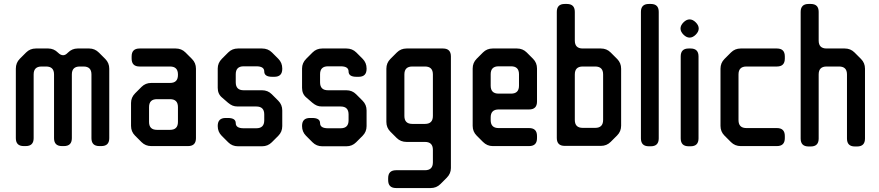

<svg xmlns="http://www.w3.org/2000/svg" viewBox="-20 -730 4440 970"><path d="M100 8H110Q150 8 150 -32V-354Q150 -394 190 -394H213Q253 -394 253 -354V-32Q253 8 293 8H303Q343 8 343 -32V-354Q343 -394 383 -394H402Q442 -394 442 -354V-32Q442 8 482 8H492Q532 8 532 -32V-383Q532 -412 512 -432L480 -464Q459 -485 431 -485H372Q344 -485 323 -464L321 -462Q310 -451 299 -451Q286 -451 273 -464Q252 -485 224 -485H161Q132 -485 112 -465L80 -433Q60 -413 60 -383V-32Q60 8 100 8Z M695 -12Q715 8 744 8H930Q970 8 970 -32V-383Q970 -412 950 -432L917 -465Q897 -485 868 -485H685Q645 -485 645 -445V-434Q645 -394 685 -394H839Q879 -394 879 -354V-351Q879 -311 839 -311H744Q715 -311 695 -291L663 -259Q642 -238 642 -210V-94Q642 -65 662 -45ZM733 -114V-189Q733 -229 773 -229H839Q879 -229 879 -189V-114Q879 -74 839 -74H773Q733 -74 733 -114Z M1133 -11Q1153 9 1182 9H1304Q1333 9 1353 -11L1386 -44Q1406 -64 1406 -93V-172Q1406 -201 1386 -221L1353 -254Q1333 -274 1304 -274H1211Q1171 -274 1171 -314V-355Q1171 -395 1211 -395H1275Q1315 -395 1315 -369Q1315 -342 1355 -342H1366Q1406 -342 1406 -382V-384Q1406 -413 1386 -433L1354 -465Q1334 -485 1304 -485H1182Q1153 -485 1133 -465L1101 -433Q1080 -412 1080 -384V-286Q1080 -255 1102 -237L1132 -211Q1144 -201 1155 -196.5Q1166 -192 1181 -192H1275Q1315 -192 1315 -152V-122Q1315 -82 1275 -82H1211Q1171 -82 1171 -108Q1171 -134 1131 -134H1120Q1080 -134 1080 -94V-93Q1080 -64 1100 -44Z M1559 -11Q1579 9 1608 9H1730Q1759 9 1779 -11L1812 -44Q1832 -64 1832 -93V-172Q1832 -201 1812 -221L1779 -254Q1759 -274 1730 -274H1637Q1597 -274 1597 -314V-355Q1597 -395 1637 -395H1701Q1741 -395 1741 -369Q1741 -342 1781 -342H1792Q1832 -342 1832 -382V-384Q1832 -413 1812 -433L1780 -465Q1760 -485 1730 -485H1608Q1579 -485 1559 -465L1527 -433Q1506 -412 1506 -384V-286Q1506 -255 1528 -237L1558 -211Q1570 -201 1581 -196.5Q1592 -192 1607 -192H1701Q1741 -192 1741 -152V-122Q1741 -82 1701 -82H1637Q1597 -82 1597 -108Q1597 -134 1557 -134H1546Q1506 -134 1506 -94V-93Q1506 -64 1526 -44Z M1941 180Q1941 220 1981 220H2156Q2185 220 2205 200L2237 168Q2258 147 2258 119V-445Q2258 -485 2218 -485H2034Q2005 -485 1985 -465L1952 -432Q1932 -412 1932 -383V-114Q1932 -85 1952 -65L1984 -33Q2004 -13 2034 -13H2127Q2167 -13 2167 27V90Q2167 130 2127 130H1981Q1941 130 1941 170ZM2023 -144V-354Q2023 -394 2063 -394H2127Q2167 -394 2167 -354V-144Q2167 -104 2127 -104H2063Q2023 -104 2023 -144Z M2420 -13Q2441 8 2469 8H2653Q2693 8 2693 -32V-43Q2693 -83 2653 -83H2499Q2459 -83 2459 -123V-137Q2459 -177 2499 -177H2653Q2693 -177 2693 -217V-384Q2693 -413 2673 -433L2641 -465Q2621 -485 2592 -485H2469Q2440 -485 2420 -465L2388 -433Q2368 -413 2368 -384V-94Q2368 -65 2388 -45ZM2459 -297V-355Q2459 -395 2499 -395H2562Q2602 -395 2602 -355V-297Q2602 -257 2562 -257H2499Q2459 -257 2459 -297Z M2833 7H3016Q3045 7 3065 -13L3098 -46Q3118 -66 3118 -95V-383Q3118 -412 3098 -432L3065 -465Q3045 -485 3016 -485H2924Q2884 -485 2884 -525V-670Q2884 -710 2844 -710H2833Q2793 -710 2793 -670V-33Q2793 7 2833 7ZM2884 -124V-354Q2884 -394 2924 -394H2987Q3027 -394 3027 -354V-124Q3027 -84 2987 -84H2924Q2884 -84 2884 -124Z M3258 9H3268Q3308 9 3308 -31V-670Q3308 -710 3268 -710H3258Q3218 -710 3218 -670V-31Q3218 9 3258 9Z M3433 -555Q3448 -540 3464 -540Q3480 -540 3495 -555Q3510 -570 3510 -586Q3510 -602 3495 -617Q3480 -632 3464 -632Q3448 -632 3433 -617Q3418 -602 3418 -586Q3418 -570 3433 -555ZM3459 9H3469Q3509 9 3509 -31V-445Q3509 -485 3469 -485H3459Q3419 -485 3419 -445V-31Q3419 9 3459 9Z M3673 -12Q3693 8 3722 8H3905Q3945 8 3945 -32V-43Q3945 -83 3905 -83H3751Q3711 -83 3711 -123V-354Q3711 -394 3751 -394H3905Q3945 -394 3945 -434V-445Q3945 -485 3905 -485H3722Q3693 -485 3673 -465L3640 -432Q3620 -412 3620 -383V-94Q3620 -65 3640 -45Z M4065 10H4076Q4116 10 4116 -30V-354Q4116 -394 4156 -394H4219Q4259 -394 4259 -354V-30Q4259 10 4299 10H4310Q4350 10 4350 -30V-383Q4350 -412 4330 -432L4297 -465Q4277 -485 4248 -485H4156Q4116 -485 4116 -525V-670Q4116 -710 4076 -710H4065Q4025 -710 4025 -670V-30Q4025 10 4065 10Z"/></svg>

Font: WDXL Lubrifont TC
Style: Regular
Weight: 400
Designer: [WDXL Lubrifont] Copyright 2020-2022 (c) NightFurySL2001, Skr-ZERO; [ZCOOL QingKe HuangYou] Copyright 2018-2022 (c) The 
Version: Version 2.001;hotconv 1.1.1;makeotfexe 2.6.0